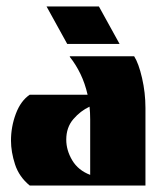

<svg xmlns="http://www.w3.org/2000/svg" viewBox="-20 -574 501 594"><path d="M72 0Q39 -27 26.5 -65.5Q14 -104 14 -139Q14 -182 29 -222Q44 -262 72 -281H251Q243 -316 229 -345Q215 -374 196 -398V-400H395Q409 -378 419.5 -332.5Q430 -287 430 -240V0ZM259 -33V-205Q259 -216 258.5 -225.5Q258 -235 257 -244Q229 -231 207 -205.5Q185 -180 185 -142Q185 -109 203.5 -78Q222 -47 259 -33ZM124 -554H286L350 -438H188Z"/></svg>

Font: Tac One
Style: Regular
Weight: 400
Designer: Oluseyi Olusanya, David Udoh, Eyiyemi Adegbite, Mirko Velimirović
Version: Version 1.003; ttfautohint (v1.8.4.7-5d5b)